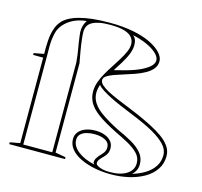

<svg xmlns="http://www.w3.org/2000/svg" viewBox="-109 -864 1048 998"><g transform="rotate(15 415.5 -365.0)"><path d="M570 15Q524 15 481.5 6.5Q439 -2 405 -18.5Q371 -35 352 -58.5Q333 -82 333 -112Q333 -134 346 -150Q359 -166 382 -175Q405 -184 435 -184Q464 -184 486.5 -175.5Q509 -167 521.5 -151.5Q534 -136 534 -115Q534 -96 526.5 -83.5Q519 -71 509.5 -62Q500 -53 492.5 -43.5Q485 -34 485 -23Q485 -16 495 -9.5Q505 -3 522 1Q539 5 561 5Q619 5 652.5 -16.5Q686 -38 686 -75Q686 -106 664.5 -128Q643 -150 609 -168.5Q575 -187 537 -205Q473 -237 436.5 -264Q400 -291 385 -318.5Q370 -346 370 -377Q370 -403 379 -428.5Q388 -454 402.5 -479.5Q417 -505 433.5 -530Q450 -555 464.5 -579Q479 -603 488.5 -624.5Q498 -646 498 -665Q498 -686 485 -702Q472 -718 443 -726.5Q414 -735 366 -735Q331 -735 307.5 -730Q284 -725 269 -716Q254 -707 247.5 -693.5Q241 -680 241 -664Q241 -649 244 -622.5Q247 -596 252.5 -564Q258 -532 264 -500V-20L320 -10V0H20V-10L74 -20V-480H20V-490L74 -500Q73 -535 75.5 -572.5Q78 -610 88 -637Q95 -659 109 -676.5Q123 -694 145.5 -706.5Q168 -719 198.5 -727.5Q229 -736 269.5 -740.5Q310 -745 362 -745Q433 -745 489 -734Q545 -723 583.5 -704Q622 -685 642.5 -662.5Q663 -640 663 -618Q663 -594 648.5 -576.5Q634 -559 610.5 -546Q587 -533 559 -523Q531 -513 503 -504.5Q475 -496 451.5 -487.5Q428 -479 414 -469.5Q400 -460 400 -447Q400 -434 413.5 -421.5Q427 -409 450.5 -396.5Q474 -384 503.5 -371.5Q533 -359 565.5 -346Q598 -333 628 -320Q664 -304 699.5 -286Q735 -268 763.5 -248Q792 -228 809 -204Q826 -180 826 -151Q826 -110 804.5 -78.5Q783 -47 747 -26.5Q711 -6 665.5 4.5Q620 15 570 15ZM475 -12Q471 -16 469.5 -18Q468 -20 468 -22Q468 -35 475.5 -47Q483 -59 497 -73Q508 -85 512.5 -94Q517 -103 517 -115Q517 -140 494 -152.5Q471 -165 435 -165Q412 -165 392.5 -159.5Q373 -154 361.5 -142.5Q350 -131 350 -112Q350 -78 384.5 -51Q419 -24 475 -12ZM244 -722Q213 -720 184 -708Q155 -696 134 -676Q113 -656 103 -631Q97 -613 94 -591.5Q91 -570 90.5 -546.5Q90 -523 91 -500V-17H247V-500Q245 -524 242.5 -541.5Q240 -559 237.5 -573.5Q235 -588 233 -600Q230 -622 227.5 -640Q225 -658 226 -674Q228 -689 232.5 -701Q237 -713 244 -722ZM445 -512Q478 -520 505.5 -527.5Q533 -535 555.5 -543.5Q578 -552 594.5 -561Q611 -570 622.5 -579Q634 -588 640 -598Q646 -608 646 -618Q646 -636 626 -655Q606 -674 571.5 -689.5Q537 -705 494 -714Q504 -708 509.5 -695.5Q515 -683 515 -665Q515 -636 498 -601Q481 -566 445 -512ZM676 -16Q714 -27 744 -45.5Q774 -64 791.5 -90.5Q809 -117 809 -151Q809 -182 784.5 -208Q760 -234 717.5 -258Q675 -282 622 -304Q605 -311 579.5 -321.5Q554 -332 525.5 -344Q497 -356 470.5 -369.5Q444 -383 424 -396Q404 -409 396 -420Q381 -375 394.5 -340.5Q408 -306 447.5 -277.5Q487 -249 546 -219Q589 -200 624.5 -180Q660 -160 681.5 -134.5Q703 -109 703 -75Q703 -56 696 -41.5Q689 -27 676 -16Z"/></g></svg>

Font: Kalnia Glaze Thin SemiBold
Style: Regular
Weight: 600
Version: Version 1.110